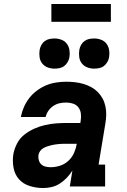

<svg xmlns="http://www.w3.org/2000/svg" viewBox="-20 -940 640 968"><path d="M198 8Q163 8 130.5 -2Q98 -12 76.5 -35.5Q55 -59 48.5 -93Q42 -127 47 -161Q52 -189 65.5 -215.5Q79 -242 102 -260.5Q125 -279 152 -291Q179 -303 207 -309.5Q235 -316 263 -318Q291 -320 318 -320H385L387 -333Q390 -351 387.5 -368.5Q385 -386 375 -399Q365 -412 348.5 -417.5Q332 -423 314 -423Q297 -423 280.5 -419.5Q264 -416 249 -406Q234 -396 224 -381.5Q214 -367 210 -350H85Q90 -376 100.5 -400Q111 -424 127.5 -445.5Q144 -467 166.5 -483.5Q189 -500 213 -510Q237 -520 263 -524Q289 -528 314 -528Q336 -528 358 -525.5Q380 -523 400.5 -517Q421 -511 439.5 -501Q458 -491 472.5 -476.5Q487 -462 497 -443.5Q507 -425 511.5 -404Q516 -383 515.5 -360.5Q515 -338 511 -316L477 -110H510V0H332L345 -80Q333 -61 317 -44Q301 -27 281.5 -14.5Q262 -2 240.5 3Q219 8 198 8ZM235 -97Q259 -97 282.5 -104.5Q306 -112 324.5 -129Q343 -146 353 -168.5Q363 -191 367 -214L368 -215H318Q308 -215 298 -215Q288 -215 278 -214Q268 -213 257.5 -211.5Q247 -210 237 -207.5Q227 -205 217 -201.5Q207 -198 197.5 -192.5Q188 -187 182 -178Q176 -169 174 -159Q172 -146 175.5 -133Q179 -120 188 -111.5Q197 -103 209.5 -100Q222 -97 235 -97ZM455 -594Q436 -594 419.5 -600.5Q403 -607 392.5 -620.5Q382 -634 379.5 -652Q377 -670 380 -689Q382 -701 388.5 -713Q395 -725 406 -733Q417 -741 429.5 -743.5Q442 -746 455 -746Q473 -746 490 -739.5Q507 -733 517 -719.5Q527 -706 530 -688Q533 -670 530 -651Q528 -639 521 -627Q514 -615 503.5 -607Q493 -599 480 -596.5Q467 -594 455 -594ZM255 -594Q236 -594 219.5 -600.5Q203 -607 192.5 -620.5Q182 -634 179.5 -652Q177 -670 180 -689Q182 -701 188.5 -713Q195 -725 206 -733Q217 -741 229.5 -743.5Q242 -746 255 -746Q273 -746 290 -739.5Q307 -733 317 -719.5Q327 -706 330 -688Q333 -670 330 -651Q328 -639 321 -627Q314 -615 303.5 -607Q293 -599 280 -596.5Q267 -594 255 -594ZM539 -830H239V-920H539Z"/></svg>

Font: Iosevka Etoile XBdObl
Style: Regular
Weight: 800
Italic angle: -9°
Designer: Belleve Invis
Foundry: Belleve Invis
Version: Version 15.5.2; ttfautohint (v1.8.4)